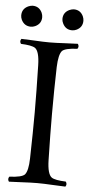

<svg xmlns="http://www.w3.org/2000/svg" viewBox="-56 -838 416 877"><g transform="rotate(5 151.5 -400.0)"><path d="M198.2 -756.8Q198.2 -787.1 226.6 -800.3Q236.8 -804.7 246.6 -805.2Q276.9 -805.2 290 -776.9Q294.4 -766.6 294.4 -756.8Q294.4 -726.6 266.1 -713.4Q256.3 -709 246.6 -709Q216.3 -709 203.1 -737.3Q198.2 -747.1 198.2 -756.8ZM9.3 -756.8Q9.3 -787.1 37.6 -800.3Q47.9 -804.7 57.6 -805.2Q87.9 -805.2 101.1 -776.9Q105.5 -766.6 105.5 -756.8Q105.5 -726.6 77.1 -713.4Q66.9 -709 57.6 -709Q27.3 -709 13.7 -737.3Q9.3 -747.1 9.3 -756.8ZM191.4 -108.9Q192.9 -44.4 213.4 -30.3Q229 -20 278.3 -18.1Q286.6 -6.3 278.3 4.9Q255.9 4.4 220.7 2.4Q177.7 0 149.4 0Q121.1 0 76.7 2.4Q40.5 4.4 19.5 4.9Q11.2 -6.8 19.5 -18.1Q76.2 -20.5 89.8 -34.7Q105 -52.2 106.4 -108.9Q109.4 -234.4 109.4 -320.8Q109.4 -412.1 106.4 -536.1Q105 -600.6 84.5 -614.7Q68.8 -625 19.5 -627Q11.2 -638.7 19.5 -649.9Q42 -649.4 77.6 -647.5Q121.1 -645 148.4 -645Q176.8 -645 221.2 -647.5Q257.3 -649.4 278.3 -649.9Q286.6 -638.2 278.3 -627Q222.2 -624.5 208.5 -610.4Q193.4 -592.8 191.4 -536.1Q188.5 -434.6 188.5 -319.8Q188.5 -231.4 191.4 -108.9Z"/></g></svg>

Font: Linux Libertine Display O
Style: Regular
Weight: 400
Designer: Philipp H. Poll
Foundry: Philipp H. Poll
Version: Version 5.0.9